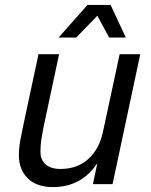

<svg xmlns="http://www.w3.org/2000/svg" viewBox="-20 -751 616 783"><path d="M195 12Q130 12 93.5 -23.5Q57 -59 57 -118Q57 -147 63 -180Q69 -213 75 -240L137 -530H221L157 -230Q152 -205 148.5 -181.5Q145 -158 145 -133Q145 -99 166 -80.5Q187 -62 227 -62Q295 -62 340 -102.5Q385 -143 400 -214L468 -530H552L439 0H359L377 -86Q313 12 195 12ZM219 -598 337 -731H431L493 -598H425L377 -687L291 -598Z"/></svg>

Font: Geist Regular
Style: Italic
Weight: 400
Italic angle: -12°
Designer: Basement.studio, Andrés Briganti, Mateo Zaragoza
Foundry: Basement.studio, Vercel, Andrés Briganti, Guido Ferreyra, Mateo Zaragoza
Version: Version 1.500; ttfautohint (v1.8.4.7-5d5b)